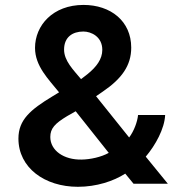

<svg xmlns="http://www.w3.org/2000/svg" viewBox="-20 -735 731 768"><path d="M291.5 12.2C365.7 12.2 434.1 -10.3 481 -40.5L514.2 0H651.4L563 -108.4C601.6 -153.8 638.2 -220.2 640.6 -274.9H532.2C529.8 -248.5 516.1 -210.9 496.6 -185.1L364.3 -350.1L390.6 -368.2C466.8 -419.9 504.9 -472.7 504.9 -544.4C504.9 -650.9 422.4 -715.3 314 -715.3C191.4 -715.3 120.1 -633.3 120.1 -543.5C120.1 -470.2 174.3 -418 216.3 -365.7L189 -349.1C102.1 -296.4 53.7 -255.9 53.7 -180.7C53.7 -64 158.7 12.2 291.5 12.2ZM181.2 -187C181.2 -221.2 199.2 -240.7 248.5 -270.5L282.7 -290L415 -123.5C384.3 -106.4 340.8 -97.2 306.6 -96.7C234.9 -95.2 181.2 -133.3 181.2 -187ZM236.3 -536.6C236.3 -586.4 270 -608.9 313.5 -608.9C344.7 -608.9 389.2 -588.4 389.2 -535.6C389.2 -498.5 365.7 -467.3 330.1 -438.5L304.2 -418.5C273.4 -455.6 236.3 -491.7 236.3 -536.6Z"/></svg>

Font: Wand UI Pro Bold
Style: Regular
Weight: 700
Designer: Andreas Faust
Version: Version 1.003;FEAKit 1.0